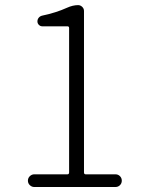

<svg xmlns="http://www.w3.org/2000/svg" viewBox="-20 -749 574 769"><path d="M117.2 0Q107.4 0 99.6 -7.3Q91.8 -14.6 91.8 -25.4Q91.8 -36.1 99.6 -43.5Q107.4 -50.8 117.2 -50.8H250Q256.8 -50.8 256.8 -58.6V-636.7Q256.8 -643.6 250 -643.6H149.4Q141.6 -643.6 135.7 -649.4Q129.9 -655.3 129.9 -663.1Q129.9 -671.9 135.3 -678.2Q140.6 -684.6 149.4 -686.5Q205.1 -698.2 248 -717.8Q271.5 -728.5 293 -728.5Q301.8 -728.5 309.1 -721.7Q316.4 -714.8 316.4 -705.1V-58.6Q316.4 -50.8 323.2 -50.8H442.4Q453.1 -50.8 460.4 -43.5Q467.8 -36.1 467.8 -25.4Q467.8 -14.6 460.4 -7.3Q453.1 0 442.4 0Z"/></svg>

Font: Gen Jyuu Gothic P Light
Style: Regular
Weight: 200
Designer: [Source Han Sans]
Ryoko NISHIZUKA  (kana & ideographs); Paul D. Hunt (Latin, Greek & Cyrillic); Wenlong ZHANG  (bopomofo
Version: Version 1.002.20150607